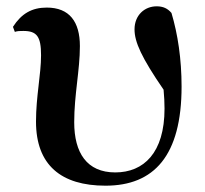

<svg xmlns="http://www.w3.org/2000/svg" viewBox="-20 -572 648 608"><path d="M314 16C468 16 555 -79 555 -298C555 -385 543 -464 523 -531C511 -545 497 -552 476 -552C438 -552 406 -524 406 -479C406 -439 428 -390 498 -288C500 -267 501 -247 501 -228C501 -88 435 -26 345 -26C255 -26 215 -88 215 -185C215 -272 233 -350 233 -426C233 -503 200 -548 128 -548C81 -548 48 -529 21 -487L27 -471C35 -474 44 -474 54 -474C97 -474 110 -456 110 -397C110 -336 94 -267 94 -187C94 -49 174 16 314 16Z"/></svg>

Font: Noto Serif JP
Style: Bold
Weight: 700
Designer: Ryoko NISHIZUKA 西塚涼子 (kana & ideographs); Frank Grießhammer (Latin, Greek & Cyrillic); Wenlong ZHANG 张文龙 (bopomofo); San
Foundry: Adobe
Version: Version 2.001;hotconv 1.1.0;makeotfexe 2.6.0